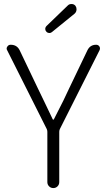

<svg xmlns="http://www.w3.org/2000/svg" viewBox="-20 -956 542 976"><path d="M220.7 -30.3V-286.1Q220.7 -293 217.8 -299.8L16.6 -700.2Q13.7 -705.1 13.7 -709Q13.7 -714.8 17.6 -719.7Q23.4 -728.5 34.2 -728.5Q66.4 -728.5 80.1 -700.2L172.9 -505.9Q184.6 -483.4 209 -431.2Q233.4 -378.9 248 -349.6Q249 -347.7 251 -347.7Q252.9 -347.7 253.9 -349.6Q310.5 -459 331.1 -505.9L424.8 -701.2Q438.5 -728.5 468.8 -728.5Q479.5 -728.5 485.4 -719.7Q488.3 -714.8 488.3 -710Q488.3 -706.1 486.3 -701.2L284.2 -299.8Q281.2 -293 281.2 -286.1V-30.3Q281.2 -17.6 272.5 -8.8Q263.7 0 251 0Q238.3 0 229.5 -8.8Q220.7 -17.6 220.7 -30.3ZM244.1 -793Q238.3 -788.1 231.4 -788.1Q230.5 -788.1 229.5 -788.1Q220.7 -789.1 215.8 -794.9Q210 -800.8 210 -808.6Q210 -817.4 216.8 -824.2L325.2 -928.7Q332 -935.5 342.8 -935.5Q343.8 -935.5 344.7 -935.5Q355.5 -935.5 363.3 -926.8Q369.1 -918.9 369.1 -909.2Q369.1 -895.5 359.4 -886.7Z"/></svg>

Font: Gen Jyuu Gothic Light
Style: Regular
Weight: 200
Designer: [Source Han Sans]
Ryoko NISHIZUKA  (kana & ideographs); Paul D. Hunt (Latin, Greek & Cyrillic); Wenlong ZHANG  (bopomofo
Version: Version 1.002.20150607